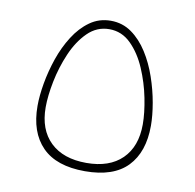

<svg xmlns="http://www.w3.org/2000/svg" viewBox="-62 -551 624 614"><g transform="rotate(10 250.5 -244.0)"><path d="M251.5 0Q158.7 0 112.5 -47.1Q66.4 -94.2 66.4 -179.7Q66.4 -212.4 73.5 -253.2Q80.6 -293.9 94.7 -335.2Q108.9 -376.5 130.9 -411.1Q152.8 -445.8 182.6 -467Q212.4 -488.3 250.5 -488.3Q288.6 -488.3 318.4 -467Q348.1 -445.8 370.1 -411.1Q392.1 -376.5 406.2 -335.2Q420.4 -293.9 427.5 -253.2Q434.6 -212.4 434.6 -179.7Q434.6 -94.2 389.4 -47.1Q344.2 0 251.5 0ZM250.5 -460.9Q210 -460.9 180.2 -431.4Q150.4 -401.9 131.1 -356.9Q111.8 -312 102.3 -264.2Q92.8 -216.3 92.8 -179.7Q92.8 -107.4 134.5 -67.1Q176.3 -26.9 251.5 -26.9Q326.2 -26.9 367.2 -67.1Q408.2 -107.4 408.2 -179.7Q408.2 -216.3 398.7 -264.2Q389.2 -312 369.9 -356.9Q350.6 -401.9 320.8 -431.4Q291 -460.9 250.5 -460.9Z"/></g></svg>

Font: Vazirmatn UI NL Thin
Style: Regular
Weight: 100
Designer: Saber Rastikerdar
Foundry: Saber Rastikerdar
Version: Version 33.003